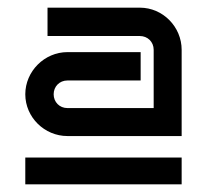

<svg xmlns="http://www.w3.org/2000/svg" viewBox="-20 -721 549 501"><path d="M454 -591C454 -651 405 -701 345 -701H104V-627H345C365 -627 381 -612 381 -591V-439H156C135 -439 120 -455 120 -475C120 -495 135 -511 156 -511H347V-585H156C96 -585 46 -535 46 -475C46 -415 96 -366 156 -366H454ZM454 -310H46V-240H454Z"/></svg>

Font: Bruno Ace SC
Style: Regular
Weight: 400
Designer: Astigmatic (AOETI)
Foundry: Astigmatic (AOETI)
Version: Version 1.000